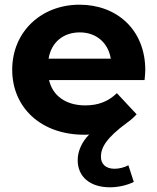

<svg xmlns="http://www.w3.org/2000/svg" viewBox="-20 -566 671 818"><path d="M599 -267C599 -440 477 -546 319 -546C155 -546 32 -430 32 -269C32 -109 153 8 339 8C346 8 353 8 360 7C328 39 311 79 311 116C311 187 363 232 449 232C486 232 525 222 550 209L527 138C511 147 488 153 468 153C433 153 410 135 410 102C410 64 431 23 521 -43C537 -54 550 -66 562 -79L478 -169C441 -134 400 -117 343 -117C261 -117 204 -158 189 -225H596C597 -238 599 -255 599 -267ZM320 -428C390 -428 441 -384 452 -316H187C198 -385 249 -428 320 -428Z"/></svg>

Font: Talent SemiBold
Style: Bold
Weight: 700
Designer: Mike Powis
Version: Version 1.001;hotconv 1.0.109;makeotfexe 2.5.65596